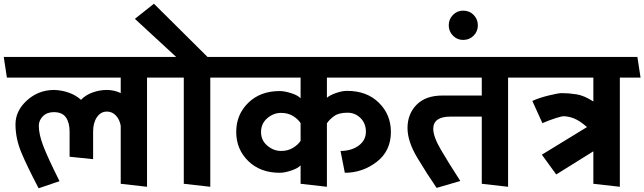

<svg xmlns="http://www.w3.org/2000/svg" viewBox="-31 -985 3453 1029"><path d="M616 0V-311Q610 -345 590 -366Q570 -387 542 -387Q509 -387 488.5 -357Q468 -327 468 -280V-132L342 -145V-280Q342 -327 322.5 -355.5Q303 -384 257 -384Q221 -384 199 -362Q177 -340 177 -311Q177 -265 201 -202.5Q225 -140 288 -14L176 24Q114 -94 83 -168.5Q52 -243 52 -319Q52 -391 113 -446.5Q174 -502 257 -503Q299 -502 337.5 -488.5Q376 -475 403 -450Q428 -476 465.5 -489.5Q503 -503 543 -503Q560 -503 580.5 -498.5Q601 -494 616 -486V-569H6L-11 -680H851L868 -569H757V16Z M954 0V-569H863L846 -680H913L692 -884L794 -965L1081 -680H1189L1207 -569H1096V16Z M1468 -59Q1364 -59 1299.5 -122Q1235 -185 1235 -278Q1235 -371 1299.5 -434Q1364 -497 1468 -497Q1494 -497 1530 -485.5Q1566 -474 1580 -458V-569H1201L1184 -680H2094L2110 -569H1721V-461Q1735 -474 1768.5 -486Q1802 -498 1829 -498Q1935 -498 1999.5 -434.5Q2064 -371 2064 -278Q2064 -176 1988 -117.5Q1912 -59 1817 -59L1794 -176Q1852 -176 1891 -204.5Q1930 -233 1930 -279Q1930 -324 1901 -352.5Q1872 -381 1832 -381Q1785 -381 1760 -363Q1735 -345 1721 -324V16L1580 0V-99Q1566 -83 1530 -71Q1494 -59 1468 -59ZM1368 -277Q1368 -233 1401.5 -204.5Q1435 -176 1475 -176Q1512 -176 1539 -192.5Q1566 -209 1580 -230V-325Q1566 -347 1539 -363.5Q1512 -380 1475 -380Q1435 -380 1401.5 -351.5Q1368 -323 1368 -277Z M2551 0V-360H2383Q2337 -360 2314 -343.5Q2291 -327 2291 -295Q2291 -253 2330.5 -185Q2370 -117 2436 -15L2309 22Q2258 -52 2205.5 -139.5Q2153 -227 2153 -299Q2153 -374 2201.5 -423.5Q2250 -473 2340 -473H2551V-569H2105L2088 -680H2786L2802 -569H2692V16Z M2451 -771Q2419 -771 2396.5 -794Q2374 -817 2374 -849Q2374 -882 2396.5 -905Q2419 -928 2451 -928Q2485 -928 2507.5 -905Q2530 -882 2530 -849Q2530 -817 2507.5 -794Q2485 -771 2451 -771Z M3149 0V-174L2950 -50L2873 -156L3115 -304Q3076 -338 3046 -350Q3016 -362 2989 -362Q2979 -362 2946 -351.5Q2913 -341 2876 -325L2822 -444Q2856 -460 2908.5 -473Q2961 -486 2980 -486Q3017 -486 3058.5 -479.5Q3100 -473 3149 -441V-569H2797L2780 -680H3385L3402 -569H3291V16Z"/></svg>

Font: Palanquin
Style: Bold
Weight: 700
Designer: Pria Ravichandran
Version: Version 1.0.4